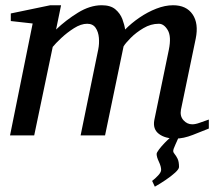

<svg xmlns="http://www.w3.org/2000/svg" viewBox="-20 -514 816 729"><path d="M772.9 -25.9Q747.6 -15.6 711.9 -1.7Q676.3 12.2 647 12.2Q606.4 12.2 583 -5.9Q559.6 -23.9 565.9 -58.1L621.1 -325.2Q631.3 -375.5 616.9 -399.7Q602.5 -423.8 583 -423.8Q552.7 -423.8 524.7 -407.2Q496.6 -390.6 476.3 -370.1Q456.1 -349.6 449.2 -337.9L378.9 0H286.1L353 -326.2Q357.4 -347.7 355.5 -370.4Q353.5 -393.1 343 -408.4Q332.5 -423.8 311 -423.8Q287.6 -423.8 261 -407Q234.4 -390.1 212.4 -369.4Q190.4 -348.6 180.2 -335.9L109.9 0H18.1L104 -424.8L21 -434.1V-462.9L170.9 -494.1H211.9L192.9 -401.9Q230 -437.5 275.9 -465.8Q321.8 -494.1 366.2 -494.1Q399.9 -494.1 418.2 -478.5Q436.5 -462.9 444.6 -441.4Q452.6 -419.9 455.1 -401.9Q479 -426.3 509.8 -447.3Q540.5 -468.3 573.7 -481.2Q606.9 -494.1 637.2 -494.1Q687.5 -494.1 711.2 -459.5Q734.9 -424.8 723.1 -367.2L667 -97.2Q662.6 -73.2 676.5 -57.6Q690.4 -42 710 -42Q722.2 -42 738.3 -47.9Q754.4 -53.7 772.9 -60.1ZM657.7 8.8Q654.3 17.1 646 34.9Q637.7 52.7 637.7 59.1Q637.7 64.9 643.1 71Q648.4 77.1 654.1 88.4Q659.7 99.6 659.7 120.1Q659.7 127.9 645 141.4Q630.4 154.8 609.1 169.2Q587.9 183.6 567.9 194.8L557.6 172.9Q568.8 164.6 580.3 152.3Q591.8 140.1 591.8 130.9Q591.8 118.2 583.3 100.1Q574.7 82 574.7 70.8Q574.7 65.4 583.7 53.5Q592.8 41.5 605 28.8Q617.2 16.1 626 8.8Q642.1 4.4 657.7 8.8Z"/></svg>

Font: Charis
Style: Italic
Weight: 400
Italic angle: -11°
Designer: Walt Agee, Miriam Martin, Annie Olsen, Victor Gaultney, Lorna Priest, Alan Ward, Bob Hallissy, Martin Hosken, Sharon Cor
Foundry: SIL Global
Version: Version 7.000